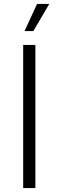

<svg xmlns="http://www.w3.org/2000/svg" viewBox="-20 -958 298 978"><path d="M98.1 0V-729H160.2V0ZM105 -799.8 168.9 -938H231L149.9 -799.8Z"/></svg>

Font: Lumene Sans Light
Style: Regular
Weight: 300
Designer: Deni Anggara
Version: Version 1.003;Glyphs 3.1.2 (3151)